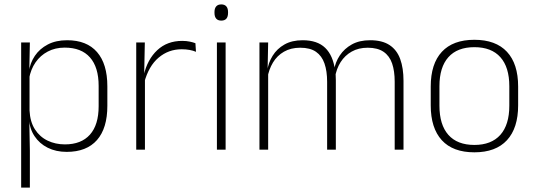

<svg xmlns="http://www.w3.org/2000/svg" viewBox="-20 -679 2425 871"><path d="M282.5 10Q234 10 196.5 -8.8Q159 -27.5 136.5 -61.5Q114 -95.5 111.5 -141H98.5L114 -177.5Q116.5 -126.5 138.5 -92.2Q160.5 -58 196 -41Q231.5 -24 274.5 -24Q348.5 -24 388 -68.2Q427.5 -112.5 427.5 -197V-289.5Q427.5 -374 388.2 -418.5Q349 -463 273.5 -463Q230.5 -463 196.8 -445.2Q163 -427.5 141.2 -396Q119.5 -364.5 112 -322.5L99 -354H111Q116.5 -393.5 138.2 -425.8Q160 -458 196.8 -477.2Q233.5 -496.5 284.5 -496.5Q373.5 -496.5 420.2 -442.8Q467 -389 467 -287.5V-199Q467 -97 419.8 -43.5Q372.5 10 282.5 10ZM76 172V-486.5H115.5L113 -361L114 -346V-138.5L113 -128L115.5 4.5V172Z M634.5 -305 621.5 -334 632 -337.5Q648.5 -409.5 693.5 -451.5Q738.5 -493.5 806.5 -493.5Q826 -493.5 841 -490.2Q856 -487 866.5 -483L869 -444Q856.5 -449.5 840 -452.5Q823.5 -455.5 804 -455.5Q744.5 -455.5 699.5 -417.5Q654.5 -379.5 634.5 -305ZM598 0V-486.5H637L634 -338L637.5 -334.5V0Z M964 0V-486.5H1003.5V0ZM984 -585.5Q968.5 -585.5 960.8 -594.5Q953 -603.5 953 -620.5V-624.5Q953 -641 960.8 -650Q968.5 -659 984 -659Q999 -659 1006.8 -650Q1014.5 -641 1014.5 -624.5V-620.5Q1014.5 -603 1006.8 -594.2Q999 -585.5 984 -585.5Z M1770.5 0V-308.5Q1770.5 -356.5 1758.8 -391Q1747 -425.5 1720 -444Q1693 -462.5 1648 -462.5Q1606.5 -462.5 1575.5 -445Q1544.5 -427.5 1525.2 -397.2Q1506 -367 1500 -328.5L1488.5 -361.5H1495.5Q1501 -396.5 1521.5 -427.5Q1542 -458.5 1576.2 -477.5Q1610.5 -496.5 1659 -496.5Q1714 -496.5 1747.2 -474.5Q1780.5 -452.5 1795.5 -411.2Q1810.5 -370 1810.5 -312V0ZM1157 0V-486.5H1196.5L1194 -362L1196.5 -360.5V0ZM1464 0V-308Q1464 -356.5 1452 -391Q1440 -425.5 1413.5 -444Q1387 -462.5 1342 -462.5Q1299.5 -462.5 1268.2 -444.5Q1237 -426.5 1218.2 -395.2Q1199.5 -364 1193 -324L1181 -356H1192Q1197 -394 1216.8 -426Q1236.5 -458 1270.5 -477.2Q1304.5 -496.5 1353 -496.5Q1419.5 -496.5 1455.2 -462Q1491 -427.5 1500 -359.5Q1502 -348.5 1502.8 -337.5Q1503.5 -326.5 1503.5 -315V0Z M2132 12Q2034.5 12 1984.2 -43Q1934 -98 1934 -201V-286.5Q1934 -389.5 1984.5 -444Q2035 -498.5 2132 -498.5Q2229 -498.5 2279.8 -444Q2330.5 -389.5 2330.5 -286.5V-201Q2330.5 -98 2279.8 -43Q2229 12 2132 12ZM2132 -21.5Q2209 -21.5 2249.8 -67.2Q2290.5 -113 2290.5 -199.5V-288Q2290.5 -374 2250 -419.5Q2209.5 -465 2132 -465Q2054.5 -465 2014 -419.5Q1973.5 -374 1973.5 -288V-199.5Q1973.5 -113 2014 -67.2Q2054.5 -21.5 2132 -21.5Z"/></svg>

Font: Anek Bangla Medium ExtraLight
Style: Regular
Weight: 250
Version: Version 1.003